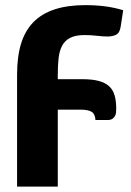

<svg xmlns="http://www.w3.org/2000/svg" viewBox="-20 -546 500 731"><path d="M45 -262Q45 -330 60.2 -379.8Q75.5 -429.5 107.5 -462Q139.5 -494.5 188.8 -510.5Q238 -526.5 305.5 -526.5Q345 -526.5 381 -521.8Q417 -517 449 -507L439.5 -445Q436 -421 422.5 -414Q409 -407 390 -407Q372.5 -407 348.8 -409.8Q325 -412.5 302 -412.5Q268 -412.5 247.8 -402.2Q227.5 -392 217 -372.8Q206.5 -353.5 203.2 -325.5Q200 -297.5 200 -262V-244.5H293.5Q330.5 -244.5 355.2 -238Q380 -231.5 395 -218Q410 -204.5 416.2 -183.2Q422.5 -162 422.5 -132Q422.5 -125 421.8 -117.5Q421 -110 417.5 -103.8Q414 -97.5 407.2 -93.2Q400.5 -89 388 -89H343.5Q342 -112.5 328.5 -120.5Q315 -128.5 287.5 -128.5H200V164.5H45Z"/></svg>

Font: Lato ExtraBold
Style: Regular
Weight: 800
Designer: Lukasz Dziedzic with Adam Twardoch and Botio Nikoltchev
Foundry: tyPoland Lukasz Dziedzic
Version: Version 2.015; 2015-08-06; http://www.latofonts.com/